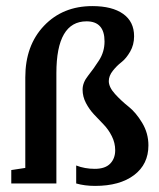

<svg xmlns="http://www.w3.org/2000/svg" viewBox="-20 -602 521 630"><path d="M17 0V-44L63 -51V-348Q63 -453 124.5 -517.5Q186 -582 283 -582Q348 -582 384 -556.5Q420 -531 420 -483Q420 -455 407 -432.5Q394 -410 378.5 -398Q363 -386 350 -369.5Q337 -353 337 -336Q337 -316 357.5 -293.5Q378 -271 402 -252Q426 -233 446.5 -199Q467 -165 467 -125Q467 -63 420 -27.5Q373 8 292 8Q258 8 230 0V-59Q258 -48 291 -48Q325 -48 341.5 -65Q358 -82 358 -109Q358 -133 347 -155Q336 -177 320 -193.5Q304 -210 288.5 -226.5Q273 -243 262 -264Q251 -285 251 -308Q251 -331 269 -353.5Q287 -376 305 -404Q323 -432 323 -466Q323 -532 264 -532Q165 -532 165 -362V0Z"/></svg>

Font: Aikya SemiBold
Style: Regular
Weight: 600
Designer: Neelakash Kshetrimayum (Latin subset based on Merriweather by Eben Sorkin)
Foundry: Brand New Type
Version: Version 1.00 b005